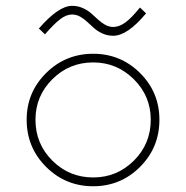

<svg xmlns="http://www.w3.org/2000/svg" viewBox="-20 -628 640 661"><path d="M370.1 -535.2Q390.1 -535.2 411.4 -550.5Q432.6 -565.9 461.9 -602.1L482.9 -582Q418.5 -504.9 370.1 -504.9Q350.1 -504.9 333.3 -512.5Q316.4 -520 304.2 -530.8Q292 -541.5 280.8 -552.2Q269.5 -563 256.1 -570.6Q242.7 -578.1 228 -578.1Q208.5 -578.1 187.3 -562Q166 -545.9 134.8 -509.8L113.8 -529.8Q181.6 -607.9 228 -607.9Q248 -607.9 264.9 -600.3Q281.7 -592.8 293.9 -582Q306.2 -571.3 317.4 -560.8Q328.6 -550.3 342 -542.7Q355.5 -535.2 370.1 -535.2ZM300.8 13.2Q205.6 13.2 138.7 -53.5Q71.8 -120.1 71.8 -215.8Q71.8 -310.1 138.7 -376.5Q205.6 -442.9 300.8 -442.9Q395.5 -442.9 462.2 -376.5Q528.8 -310.1 528.8 -215.8Q528.8 -120.1 462.2 -53.5Q395.5 13.2 300.8 13.2ZM300.8 -17.1Q382.8 -17.1 440.9 -75Q499 -132.8 499 -215.8Q499 -297.4 440.7 -355.2Q382.3 -413.1 300.8 -413.1Q218.3 -413.1 160.2 -355.2Q102.1 -297.4 102.1 -215.8Q102.1 -132.8 160.2 -75Q218.3 -17.1 300.8 -17.1Z"/></svg>

Font: Compagnon Light
Style: Regular
Weight: 400
Designer: Juliette Duhe, Lea Pradine
Foundry: Velvetyne Type Foundry
Version: Version 1.000;PS 001.000;hotconv 1.0.88;makeotf.lib2.5.64775